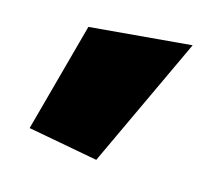

<svg xmlns="http://www.w3.org/2000/svg" viewBox="-36 -793 277 243"><g transform="rotate(10 102.5 -671.0)"><path d="M100 -589 195 -753H61L10 -614Z"/></g></svg>

Font: Catamaran Thin
Style: Bold
Weight: 700
Version: Version 2.000